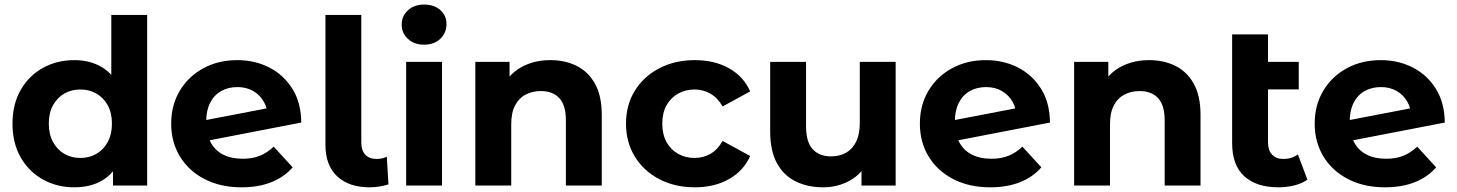

<svg xmlns="http://www.w3.org/2000/svg" viewBox="-20 -807 6336 835"><path d="M302.7 7.6Q227.4 7.6 166.3 -26.6Q105.2 -60.8 69.8 -122.8Q34.4 -184.8 34.4 -269.2Q34.4 -353.6 69.8 -415.5Q105.2 -477.5 166.3 -511.5Q227.4 -545.5 302.7 -545.5Q371.1 -545.5 421.9 -515.6Q472.7 -485.7 501 -424.8Q529.4 -363.8 529.4 -269.2Q529.4 -174.8 502.2 -113.3Q475.1 -51.8 424.5 -22.1Q373.8 7.6 302.7 7.6ZM329.5 -120.1Q368.4 -120.1 399.3 -137.9Q430.1 -155.6 448.5 -189.5Q466.8 -223.3 466.8 -269.2Q466.8 -316 448.5 -349.2Q430.1 -382.3 399.3 -400.1Q368.4 -417.8 329.5 -417.8Q290.6 -417.8 259.8 -400.1Q228.9 -382.3 210.6 -349.2Q192.2 -316 192.2 -269.2Q192.2 -223.3 210.6 -189.5Q228.9 -155.6 259.8 -137.9Q290.6 -120.1 329.5 -120.1ZM471.4 0V-110.2L474 -269.8L464 -429.3V-742H620V0Z M1030.7 7.6Q938.6 7.6 869.5 -28.2Q800.4 -64 762.4 -126.7Q724.5 -189.4 724.5 -269.2Q724.5 -349.8 761.8 -412.3Q799.2 -474.7 864.2 -510.1Q929.2 -545.5 1011.9 -545.5Q1088.3 -545.5 1151 -513.5Q1213.6 -481.5 1251.6 -420.8Q1289.6 -360.2 1290.2 -274L855.7 -190L853.9 -280.7L1198.4 -346.9L1144.6 -292.9Q1145.2 -332.6 1128.3 -363Q1111.5 -393.5 1081.7 -410.9Q1052 -428.3 1012.3 -428.3Q972.2 -428.3 941.4 -410.7Q910.5 -393.1 893.6 -359.4Q876.7 -325.8 876.7 -278.3Q876.7 -224.9 895.7 -188.9Q914.7 -152.8 950.4 -134.7Q986.1 -116.6 1035.3 -116.6Q1078.1 -116.6 1110.2 -129.6Q1142.2 -142.6 1170.4 -169.2L1252.8 -79.2Q1215.8 -36.8 1159.9 -14.6Q1103.9 7.6 1030.7 7.6Z M1587.5 7.6Q1497.2 7.6 1446.3 -40.2Q1395.3 -87.9 1395.3 -177.9V-742H1551.3V-187.5Q1551.3 -153 1568.5 -134.4Q1585.6 -115.7 1618.2 -115.7Q1631 -115.7 1643.1 -118.7Q1655.2 -121.7 1662.2 -125.7L1669.4 -5.2Q1649.3 1.2 1628.8 4.4Q1608.3 7.6 1587.5 7.6Z M1746.3 0V-537.9H1902.3V0ZM1824.3 -612.7Q1781 -612.7 1754 -637.9Q1726.9 -663 1726.9 -700Q1726.9 -736.9 1754 -762.1Q1781 -787.2 1824.3 -787.2Q1867.6 -787.2 1894.7 -763.5Q1921.7 -739.7 1921.7 -702.8Q1921.7 -664 1895 -638.4Q1868.2 -612.7 1824.3 -612.7Z M2047.3 0V-537.9H2196V-388.8L2168 -433.6Q2197 -488.4 2250.9 -516.9Q2304.8 -545.5 2373.6 -545.5Q2437.8 -545.5 2488.2 -520.3Q2538.6 -495.1 2567.8 -442.6Q2597 -390.2 2597 -307.8V0H2441V-284.5Q2441 -349.3 2412.5 -380.2Q2383.9 -411 2332.4 -411Q2294.9 -411 2265.4 -395.4Q2236 -379.8 2219.7 -347.9Q2203.3 -316.1 2203.3 -266.1V0Z M3001.9 7.6Q2915.2 7.6 2847.3 -27.8Q2779.4 -63.2 2740.9 -125.9Q2702.5 -188.6 2702.5 -269.2Q2702.5 -350.4 2740.9 -412.6Q2779.4 -474.7 2847.3 -510.1Q2915.2 -545.5 3001.9 -545.5Q3086.8 -545.5 3150 -510.4Q3213.2 -475.2 3242.6 -409.5L3122.5 -344Q3100.7 -382 3069.2 -399.9Q3037.8 -417.8 3000.9 -417.8Q2961.5 -417.8 2929.4 -400.1Q2897.3 -382.3 2878.8 -349.2Q2860.3 -316 2860.3 -269.2Q2860.3 -222.3 2878.8 -189Q2897.3 -155.6 2929.4 -137.9Q2961.5 -120.1 3000.9 -120.1Q3037.8 -120.1 3069.2 -137.7Q3100.7 -155.3 3122.5 -194L3242.6 -128.5Q3213.2 -63.3 3150 -27.9Q3086.8 7.6 3001.9 7.6Z M3560.1 7.6Q3492.7 7.6 3440.5 -18Q3388.3 -43.6 3358.9 -97.4Q3329.5 -151.2 3329.5 -234.1V-537.9H3485.5V-257.5Q3485.5 -189.8 3514.2 -158.3Q3542.8 -126.9 3594.5 -126.9Q3630.8 -126.9 3658.9 -142.5Q3686.9 -158.2 3703.1 -190.5Q3719.2 -222.8 3719.2 -271.9V-537.9H3875.2V0H3726.6V-148.3L3754.5 -104.7Q3726.7 -49.2 3674.4 -20.8Q3622.1 7.6 3560.1 7.6Z M4286.7 7.6Q4194.6 7.6 4125.5 -28.2Q4056.4 -64 4018.4 -126.7Q3980.5 -189.4 3980.5 -269.2Q3980.5 -349.8 4017.8 -412.3Q4055.2 -474.7 4120.2 -510.1Q4185.2 -545.5 4267.9 -545.5Q4344.3 -545.5 4407 -513.5Q4469.6 -481.5 4507.6 -420.8Q4545.6 -360.2 4546.2 -274L4111.7 -190L4109.9 -280.7L4454.4 -346.9L4400.6 -292.9Q4401.2 -332.6 4384.3 -363Q4367.5 -393.5 4337.7 -410.9Q4308 -428.3 4268.3 -428.3Q4228.2 -428.3 4197.4 -410.7Q4166.5 -393.1 4149.6 -359.4Q4132.7 -325.8 4132.7 -278.3Q4132.7 -224.9 4151.7 -188.9Q4170.7 -152.8 4206.4 -134.7Q4242.1 -116.6 4291.3 -116.6Q4334.1 -116.6 4366.2 -129.6Q4398.2 -142.6 4426.4 -169.2L4508.8 -79.2Q4471.8 -36.8 4415.9 -14.6Q4359.9 7.6 4286.7 7.6Z M4651.3 0V-537.9H4800V-388.8L4772 -433.6Q4801 -488.4 4854.9 -516.9Q4908.8 -545.5 4977.6 -545.5Q5041.8 -545.5 5092.2 -520.3Q5142.6 -495.1 5171.8 -442.6Q5201 -390.2 5201 -307.8V0H5045V-284.5Q5045 -349.3 5016.5 -380.2Q4987.9 -411 4936.4 -411Q4898.9 -411 4869.4 -395.4Q4840 -379.8 4823.7 -347.9Q4807.3 -316.1 4807.3 -266.1V0Z M5539.5 7.6Q5444 7.6 5391.3 -40.6Q5338.5 -88.7 5338.5 -184.8V-657.3H5494.5V-187.5Q5494.5 -153.4 5512.2 -134.6Q5530 -115.7 5560.8 -115.7Q5598.3 -115.7 5624.5 -135.6L5665.8 -25.6Q5642.2 -8.8 5608.8 -0.6Q5575.3 7.6 5539.5 7.6ZM5424.9 -418.2V-537.9H5628.2V-418.2Z M6003.7 7.6Q5911.6 7.6 5842.5 -28.2Q5773.4 -64 5735.4 -126.7Q5697.5 -189.4 5697.5 -269.2Q5697.5 -349.8 5734.8 -412.3Q5772.2 -474.7 5837.2 -510.1Q5902.2 -545.5 5984.9 -545.5Q6061.3 -545.5 6124 -513.5Q6186.6 -481.5 6224.6 -420.8Q6262.6 -360.2 6263.2 -274L5828.7 -190L5826.9 -280.7L6171.4 -346.9L6117.6 -292.9Q6118.2 -332.6 6101.3 -363Q6084.5 -393.5 6054.7 -410.9Q6025 -428.3 5985.3 -428.3Q5945.2 -428.3 5914.4 -410.7Q5883.5 -393.1 5866.6 -359.4Q5849.7 -325.8 5849.7 -278.3Q5849.7 -224.9 5868.7 -188.9Q5887.7 -152.8 5923.4 -134.7Q5959.1 -116.6 6008.3 -116.6Q6051.1 -116.6 6083.2 -129.6Q6115.2 -142.6 6143.4 -169.2L6225.8 -79.2Q6188.8 -36.8 6132.9 -14.6Q6076.9 7.6 6003.7 7.6Z"/></svg>

Font: Montserrat Alternates Thin
Style: Regular
Weight: 100
Designer: Julieta Ulanovsky
Foundry: Julieta Ulanovsky
Version: Version 9.000